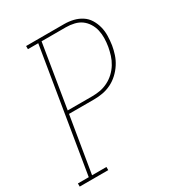

<svg xmlns="http://www.w3.org/2000/svg" viewBox="-194 -843 871 950"><g transform="rotate(-30 241.0 -367.5)"><path d="M-18 0V-18H44L159 -717H100V-735H317Q344 -735 369 -729Q394 -723 415 -709.5Q436 -696 449 -675Q462 -654 468.5 -629.5Q475 -605 474.5 -578.5Q474 -552 470 -525Q466 -501 458 -476.5Q450 -452 435.5 -429.5Q421 -407 401 -388.5Q381 -370 357.5 -358.5Q334 -347 309 -342.5Q284 -338 259 -338H116L63 -18H145V0ZM259 -356Q282 -356 304.5 -360Q327 -364 349 -375Q371 -386 389 -403Q407 -420 419.5 -440.5Q432 -461 439 -483.5Q446 -506 450 -528Q454 -552 454.5 -575.5Q455 -599 450 -621Q445 -643 433 -662Q421 -681 404 -693.5Q387 -706 364 -711.5Q341 -717 317 -717H178L119 -356Z"/></g></svg>

Font: Iosevka Curly Slab Thin
Style: Italic
Weight: 100
Italic angle: -9°
Monospace: yes
Designer: Belleve Invis
Foundry: Belleve Invis
Version: Version 22.1.2; ttfautohint (v1.8.4)